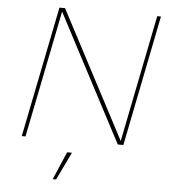

<svg xmlns="http://www.w3.org/2000/svg" viewBox="-60 -755 920 1024"><g transform="rotate(5 400.0 -243.0)"><path d="M620 0H590L232.5 -680L96 0H76L216.5 -700H246.5L604 -20L740 -700H760ZM278.5 214.5H260.5L324.5 65H350.5Z"/></g></svg>

Font: Argentum Sans Thin
Style: Italic
Weight: 100
Italic angle: -11°
Designer: Julieta Ulanovsky (font), Cristiano Sobral (main changes and remaster)
Foundry: Julieta Ulanovsky (font), Cristiano Sobral (main changes and remaster)
Version: Version 2.007;June 15, 2022;FontCreator 14.0.0.2814 64-bit; 